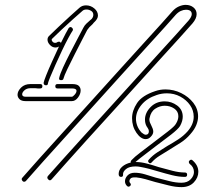

<svg xmlns="http://www.w3.org/2000/svg" viewBox="-20 -755 915 788"><path d="M79 -9Q74 -9 70.5 -15Q67 -21 72 -26Q98 -56 141.5 -104.5Q185 -153 238.5 -212Q292 -271 349 -334Q406 -397 461 -458Q516 -519 563 -570.5Q610 -622 642.5 -658Q675 -694 686 -707Q699 -722 714 -728.5Q729 -735 742 -735Q761 -735 774 -724.5Q787 -714 787 -697Q787 -679 770 -659Q751 -637 715.5 -598Q680 -559 634 -508.5Q588 -458 537 -401.5Q486 -345 434 -288Q382 -231 335 -179Q288 -127 251 -85.5Q214 -44 192 -19Q189 -15 185 -15Q180 -15 176 -21Q172 -27 177 -33Q199 -58 236 -99Q273 -140 320 -192Q367 -244 419 -301Q471 -358 522 -414.5Q573 -471 619 -521.5Q665 -572 700.5 -611Q736 -650 755 -672Q767 -687 767 -697Q767 -715 743 -715Q733 -715 722 -710Q711 -705 701 -694Q690 -681 657.5 -645Q625 -609 578 -557.5Q531 -506 476 -445Q421 -384 364 -321Q307 -258 253.5 -199Q200 -140 156.5 -91.5Q113 -43 87 -13Q84 -9 79 -9ZM169 -405Q159 -405 159 -415Q160 -422 169.5 -446Q179 -470 193.5 -502Q208 -534 222 -564Q215 -560 208 -560Q195 -560 185 -570.5Q175 -581 175 -592Q175 -602 182 -608Q197 -623 221 -645.5Q245 -668 268.5 -689.5Q292 -711 306 -723Q317 -733 333 -733Q352 -733 367 -720.5Q382 -708 382 -691Q382 -678 367 -664L364 -661Q363 -659 361 -657Q359 -655 357 -653Q352 -649 347 -643.5Q342 -638 338 -632Q333 -622 318 -593.5Q303 -565 287 -533Q270 -500 256.5 -471.5Q243 -443 241 -434Q240 -426 231 -426Q220 -426 223 -436Q226 -450 238.5 -477.5Q251 -505 267.5 -537Q284 -569 299 -597.5Q314 -626 322 -641Q327 -651 334.5 -658Q342 -665 350 -672Q354 -676 356 -677Q363 -685 363 -694Q363 -705 354 -710.5Q345 -716 335 -716Q324 -716 318 -710Q304 -698 280 -676.5Q256 -655 232.5 -633Q209 -611 194 -596Q192 -594 192 -592Q192 -588 196 -583.5Q200 -579 206 -579Q212 -579 217 -583Q219 -584 222 -584Q227 -584 230 -579Q241 -601 249.5 -617.5Q258 -634 262 -640Q266 -644 269 -644Q274 -644 277.5 -639Q281 -634 278 -629Q273 -622 261 -600Q249 -578 235 -548.5Q221 -519 208 -490Q195 -461 186.5 -440Q178 -419 177 -414Q177 -405 169 -405ZM85 -340Q68 -340 60 -348Q52 -356 52 -366Q52 -381 66.5 -395.5Q81 -410 105 -410H145Q154 -410 154 -401Q154 -392 145 -392Q140 -392 135 -392Q130 -392 125 -393H105Q90 -393 80.5 -384.5Q71 -376 71 -368Q71 -358 85 -358H275Q279 -358 286.5 -366.5Q294 -375 294 -382Q294 -392 276 -392H216Q207 -392 207 -401Q207 -410 216 -410H276Q296 -410 303.5 -402.5Q311 -395 311 -384Q311 -369 300 -354.5Q289 -340 275 -340ZM477 -29Q467 -29 467 -41Q467 -58 481 -70.5Q495 -83 517 -88Q515 -92 519 -97Q532 -111 556.5 -129.5Q581 -148 607 -168Q640 -193 668.5 -215Q697 -237 702 -247Q712 -263 712 -278Q712 -298 695 -309.5Q678 -321 656 -321Q636 -321 617.5 -309Q599 -297 594 -271Q594 -270 593.5 -268.5Q593 -267 593 -265Q593 -258 595.5 -252Q598 -246 601 -240Q604 -234 606.5 -227.5Q609 -221 609 -215Q609 -204 599 -194Q590 -184 578 -184Q558 -184 540 -210Q522 -236 522 -270Q522 -301 542.5 -332Q563 -363 617 -381Q637 -388 659 -388Q693 -388 723.5 -373Q754 -358 773.5 -333Q793 -308 793 -277Q793 -260 785.5 -241.5Q778 -223 761 -204Q744 -184 721.5 -169.5Q699 -155 676 -141Q655 -128 635.5 -116Q616 -104 602 -88Q599 -85 596 -85Q592 -85 589 -90Q586 -95 591 -100Q606 -117 626 -130Q646 -143 667 -156Q690 -169 711.5 -183Q733 -197 750 -216Q775 -245 775 -276Q775 -302 760 -323.5Q745 -345 720 -358.5Q695 -372 665 -372Q643 -372 623 -365Q583 -352 560.5 -324.5Q538 -297 538 -267Q538 -253 543.5 -238.5Q549 -224 561 -211Q572 -202 578 -202Q591 -202 591 -217Q591 -223 586 -230Q575 -244 575 -264Q575 -292 598 -315.5Q621 -339 656 -339Q684 -339 707 -322Q730 -305 730 -276Q730 -268 727.5 -258.5Q725 -249 719 -238Q711 -225 681.5 -202Q652 -179 618 -154Q595 -136 573 -119.5Q551 -103 536 -90H539Q559 -90 583.5 -83.5Q608 -77 632 -69Q661 -61 688 -54Q715 -47 739 -47Q748 -47 748 -38Q748 -29 739 -29Q714 -29 686 -36Q658 -43 631 -51Q612 -57 592.5 -62Q573 -67 556 -70Q551 -71 546.5 -71.5Q542 -72 537 -72Q510 -72 497 -61Q484 -50 485 -39V-37Q485 -29 477 -29ZM725 13Q700 13 672.5 6Q645 -1 617 -8Q597 -14 577.5 -19.5Q558 -25 539 -27H532Q520 -27 515.5 -22Q511 -17 511 -12Q511 -7 514 -4Q517 -1 517 2Q517 7 511.5 10Q506 13 501 8Q493 0 493 -11Q493 -24 503.5 -35Q514 -46 533 -46Q553 -46 575 -39.5Q597 -33 619 -26Q647 -19 674 -12Q701 -5 725 -5Q749 -5 762.5 -19Q776 -33 776 -49Q776 -69 759 -82Q755 -85 755 -90Q755 -95 760 -98Q765 -101 769 -98Q794 -77 794 -50Q794 -26 775.5 -6.5Q757 13 725 13Z"/></svg>

Font: Neonderthaw
Style: Regular
Weight: 400
Designer: Robert E. Leuschke
Foundry: Robert E. Leuschke
Version: Version 1.010; ttfautohint (v1.8.3)